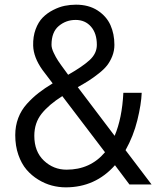

<svg xmlns="http://www.w3.org/2000/svg" viewBox="-20 -785 710 817"><path d="M530.8 0 469.2 -82Q385.7 12.2 259.8 12.2Q230 12.2 200.4 4.4Q170.9 -3.4 142.6 -20.8Q114.3 -38.1 92.8 -63.2Q71.3 -88.4 58.1 -126.2Q44.9 -164.1 44.9 -210Q44.9 -249 57.6 -282.7Q70.3 -316.4 94.7 -343.3Q119.1 -370.1 144.3 -389.6Q169.4 -409.2 204.1 -430.2L161.1 -486.8Q122.6 -540.5 121.1 -590.8Q120.1 -629.4 131.6 -660.4Q143.1 -691.4 161.9 -710.4Q180.7 -729.5 206.1 -742.4Q231.4 -755.4 255.4 -760.3Q279.3 -765.1 303.2 -765.1Q357.4 -765.1 395.3 -740.5Q433.1 -715.8 450 -678.2Q466.8 -640.6 466.8 -594.2Q466.8 -568.8 457.8 -546.1Q448.7 -523.4 435.8 -506.8Q422.9 -490.2 399.9 -472.2Q377 -454.1 358.6 -442.4Q340.3 -430.7 311 -414.1L467.8 -207Q499.5 -281.7 504.9 -390.1H583Q581.1 -341.3 564.5 -273.7Q547.9 -206.1 514.2 -146L625 0ZM256.8 -484.9 270 -466.8Q331.1 -501.5 361.6 -529.5Q392.1 -557.6 392.1 -594.2Q392.1 -643.1 367.2 -671.6Q342.3 -700.2 301.8 -700.2Q260.7 -700.2 230 -674.3Q199.2 -648.4 199.2 -594.2Q199.2 -580.1 208.3 -560.8Q217.3 -541.5 227.3 -526.4Q237.3 -511.2 256.8 -484.9ZM263.2 -63Q364.3 -63 426.8 -137.2L245.1 -376Q188.5 -340.3 157.2 -301.3Q126 -262.2 126 -207Q126 -140.1 166.7 -101.6Q207.5 -63 263.2 -63Z"/></svg>

Font: Standard
Style: Regular
Weight: 400
Designer: Bryce Wilner
Version: Version 2.000;PS 2.0;hotconv 16.6.51;makeotf.lib2.5.65220 DE